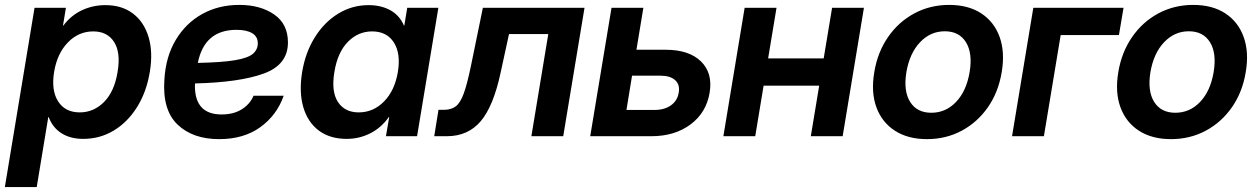

<svg xmlns="http://www.w3.org/2000/svg" viewBox="-42 -547 5053 771"><path d="M-22.5 204.1 96.7 -515.6H222.7L210.9 -444.3H212.4Q243.2 -485.4 287.1 -505.9Q331.1 -526.4 381.3 -526.4Q447.8 -526.4 492.2 -492.4Q536.6 -458.5 554.7 -397.9Q572.8 -337.4 559.6 -258.3Q546.4 -177.7 508.5 -117.2Q470.7 -56.6 415 -22.9Q359.4 10.7 292 10.7Q241.2 10.7 205.6 -11.5Q169.9 -33.7 153.3 -77.1H151.9L105.5 204.1ZM278.3 -95.7Q334.5 -95.7 376 -137.7Q417.5 -179.7 430.2 -258.3Q443.4 -336.4 416 -378.7Q388.7 -420.9 332.5 -420.9Q273.4 -420.9 230.5 -376.5Q187.5 -332 175.3 -258.3Q163.1 -184.1 191.4 -139.9Q219.7 -95.7 278.3 -95.7Z M837.9 11.7Q731.9 11.7 670.7 -47.1Q609.4 -106 618.2 -228Q623.5 -319.3 663.8 -386.7Q704.1 -454.1 770 -490.7Q835.9 -527.3 918.9 -527.3Q1003.4 -527.3 1058.8 -489Q1114.3 -450.7 1114.3 -376.5Q1114.3 -287.1 1017.3 -251.7Q920.4 -216.3 741.2 -211.9Q740.7 -207.5 740.7 -202.1Q740.7 -87.4 847.7 -87.4Q896.5 -87.4 929.4 -108.4Q962.4 -129.4 976.1 -162.6H1097.2Q1069.8 -84.5 1003.4 -36.4Q937 11.7 837.9 11.7ZM752.4 -294.4Q849.6 -296.4 901.6 -305.2Q953.6 -314 973.4 -330.8Q993.2 -347.7 993.2 -373Q993.2 -400.4 970.5 -413.8Q947.8 -427.2 907.7 -427.2Q778.8 -427.2 752.4 -294.4Z M1350.1 10.7Q1282.7 10.7 1238 -22.9Q1193.4 -56.6 1175.8 -117.2Q1158.2 -177.7 1171.4 -258.3Q1184.6 -337.4 1222.7 -397.9Q1260.7 -458.5 1316.4 -492.4Q1372.1 -526.4 1438 -526.4Q1488.3 -526.4 1525.4 -505.9Q1562.5 -485.4 1580.1 -444.3H1581.5L1593.3 -515.6H1718.3L1632.8 0H1507.8L1521 -77.1H1519.5Q1488.8 -33.7 1444.6 -11.5Q1400.4 10.7 1350.1 10.7ZM1398.4 -95.7Q1457.5 -95.7 1500.5 -139.9Q1543.5 -184.1 1555.7 -258.3Q1567.9 -332 1539.6 -376.5Q1511.2 -420.9 1452.1 -420.9Q1396 -420.9 1354.7 -378.7Q1313.5 -336.4 1300.8 -258.3Q1287.6 -179.7 1314.9 -137.7Q1342.3 -95.7 1398.4 -95.7Z M1701.7 0 1718.8 -106H1741.2Q1769 -106 1787.6 -119.6Q1806.2 -133.3 1820.1 -171.1Q1834 -209 1849.1 -282.2L1897 -515.6H2305.2L2219.7 0H2091.8L2159.7 -410.2H2002L1968.3 -255.4Q1939.5 -120.6 1888.4 -60.3Q1837.4 0 1752 0Z M2513.7 -347.2H2630.9Q2725.1 -347.2 2772.9 -300.3Q2820.8 -253.4 2807.6 -174.8Q2794.4 -94.7 2731 -47.4Q2667.5 0 2573.2 0H2328.1L2413.6 -515.6H2541.5ZM2496.1 -243.2 2473.6 -105.5H2586.4Q2626.5 -105.5 2652.6 -124.3Q2678.7 -143.1 2683.6 -175.8Q2689 -207 2669.2 -225.1Q2649.4 -243.2 2609.4 -243.2Z M3076.2 -515.6 3042.5 -312.5H3265.6L3299.3 -515.6H3427.2L3341.8 0H3213.9L3247.6 -203.1H3024.4L2990.7 0H2862.8L2948.2 -515.6Z M3680.2 11.7Q3604 11.7 3551.8 -22Q3499.5 -55.7 3477.3 -116.2Q3455.1 -176.8 3468.8 -257.3Q3481.9 -337.4 3524.2 -398.4Q3566.4 -459.5 3629.9 -493.4Q3693.4 -527.3 3769.5 -527.3Q3846.2 -527.3 3898.2 -493.4Q3950.2 -459.5 3972.2 -398.4Q3994.1 -337.4 3980.5 -257.3Q3967.3 -177.2 3925.3 -116.7Q3883.3 -56.2 3820.1 -22.2Q3756.8 11.7 3680.2 11.7ZM3697.8 -94.2Q3755.9 -94.2 3797.4 -137.9Q3838.9 -181.6 3851.6 -257.3Q3864.3 -333.5 3836.9 -377.4Q3809.6 -421.4 3752 -421.4Q3694.3 -421.4 3652.6 -377.4Q3610.8 -333.5 3597.7 -257.3Q3585.4 -181.2 3612.8 -137.7Q3640.1 -94.2 3697.8 -94.2Z M4469.7 -515.6 4451.2 -406.2H4217.3L4149.9 0H4022L4107.4 -515.6Z M4660.2 11.7Q4584 11.7 4531.7 -22Q4479.5 -55.7 4457.3 -116.2Q4435.1 -176.8 4448.7 -257.3Q4461.9 -337.4 4504.2 -398.4Q4546.4 -459.5 4609.9 -493.4Q4673.3 -527.3 4749.5 -527.3Q4826.2 -527.3 4878.2 -493.4Q4930.2 -459.5 4952.1 -398.4Q4974.1 -337.4 4960.4 -257.3Q4947.3 -177.2 4905.3 -116.7Q4863.3 -56.2 4800 -22.2Q4736.8 11.7 4660.2 11.7ZM4677.7 -94.2Q4735.8 -94.2 4777.3 -137.9Q4818.8 -181.6 4831.5 -257.3Q4844.2 -333.5 4816.9 -377.4Q4789.6 -421.4 4731.9 -421.4Q4674.3 -421.4 4632.6 -377.4Q4590.8 -333.5 4577.6 -257.3Q4565.4 -181.2 4592.8 -137.7Q4620.1 -94.2 4677.7 -94.2Z"/></svg>

Font: Inter Display Semi Bold
Style: Italic
Weight: 600
Italic angle: -9.39999°
Designer: Rasmus Andersson
Foundry: rsms
Version: Version 4.000;git-4fc901f